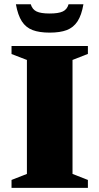

<svg xmlns="http://www.w3.org/2000/svg" viewBox="-20 -904 478 924"><path d="M403 -38V0H35.5V-38L109.5 -67V-615.5L35.5 -644V-682.5H403V-644.5L329 -615.5V-67ZM219 -839Q261.5 -839 282.2 -848.8Q303 -858.5 310 -883.5H381.5Q372.5 -831 353 -801.2Q333.5 -771.5 301.2 -759.2Q269 -747 219 -747Q169.5 -747 137 -759.2Q104.5 -771.5 85.2 -801.2Q66 -831 56.5 -883.5H128Q135.5 -858.5 156 -848.8Q176.5 -839 219 -839Z"/></svg>

Font: Newsreader ExtraBold
Style: Regular
Weight: 800
Designer: Hugues Gentile
Foundry: Production Type
Version: Version 1.003